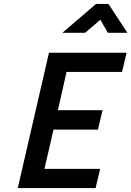

<svg xmlns="http://www.w3.org/2000/svg" viewBox="-20 -952 665 972"><path d="M296 -786 466 -932H529L625 -786H526L488 -852L411 -786ZM70 0 228 -685H621L598 -588H317L273 -394H499L476 -296H251L205 -97H487L464 0Z"/></svg>

Font: Titillium Web SemiBold
Style: Italic
Weight: 600
Italic angle: -13°
Version: Version 1.002;PS 57.000;hotconv 1.0.70;makeotf.lib2.5.55311